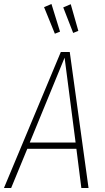

<svg xmlns="http://www.w3.org/2000/svg" viewBox="-33 -943 525 963"><path d="M268.1 -784.2 242.2 -773.9 188 -907.2 225.1 -922.9ZM359.9 -788.1 334 -777.8 284.2 -905.8 321.8 -921.9ZM375 0 350.1 -196.8H104L22.9 0H-13.2L272 -682.1H316.9L411.1 0ZM116.2 -228H346.2L291 -653.8Z"/></svg>

Font: Fira Sans Compressed UltraLight
Style: Italic
Weight: 200
Width: 3
Italic angle: -8°
Designer: Carrois Corporate & Edenspiekermann AG
Foundry: Carrois Corporate GbR & Edenspiekermann AG
Version: Version 4.203;PS 004.203;hotconv 1.0.88;makeotf.lib2.5.64775